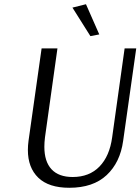

<svg xmlns="http://www.w3.org/2000/svg" viewBox="-20 -879 665 909"><path d="M308 10Q211 10 161.5 -37.5Q112 -85 112 -169Q112 -190 115 -212L177 -650H252L193 -229Q190 -205 190 -184Q190 -114 224 -77.5Q258 -41 324 -41Q403 -41 451 -90.5Q499 -140 511 -229L570 -650H625L563 -212Q549 -110 485 -50Q421 10 308 10ZM323 -843 387 -859 450 -716 408 -708Z"/></svg>

Font: ArsenalItalic
Style: Italic
Weight: 400
Italic angle: -9°
Designer: Andrij Shevchenko
Foundry: Stairsfor.com
Version: Version 1.000